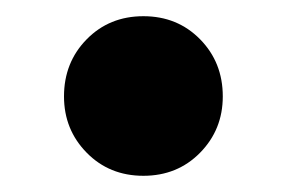

<svg xmlns="http://www.w3.org/2000/svg" viewBox="-20 -462 354 237"><path d="M157 -245Q115 -245 87 -273.5Q59 -302 59 -343Q59 -385 87 -413.5Q115 -442 157 -442Q199 -442 227 -413.5Q255 -385 255 -343Q255 -302 227 -273.5Q199 -245 157 -245Z"/></svg>

Font: Source Serif 4 ExtraBold
Style: Regular
Weight: 800
Designer: Frank Grießhammer
Foundry: Adobe Systems Incorporated
Version: Version 4.004;hotconv 1.0.116;makeotfexe 2.5.65601